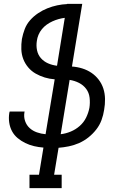

<svg xmlns="http://www.w3.org/2000/svg" viewBox="-20 -755 640 990"><path d="M298 215H132V146H181L204 6Q179 4 155.5 -1.5Q132 -7 110.5 -17.5Q89 -28 71 -43Q53 -58 42 -78.5Q31 -99 27.5 -123.5Q24 -148 28 -173L30 -180H107L106 -176Q102 -152 109.5 -130.5Q117 -109 133 -94.5Q149 -80 170.5 -72.5Q192 -65 215 -63L262 -346Q235 -348 210.5 -355.5Q186 -363 164 -375.5Q142 -388 125.5 -407.5Q109 -427 100 -450.5Q91 -474 90 -500.5Q89 -527 93 -554Q98 -580 107.5 -605Q117 -630 135 -650.5Q153 -671 176 -686.5Q199 -702 224 -712Q249 -722 275 -727.5Q301 -733 326 -734V-735H404L351 -412Q379 -410 404.5 -402Q430 -394 451.5 -379.5Q473 -365 489 -344Q505 -323 513 -298Q521 -273 521.5 -245Q522 -217 517 -189Q513 -162 503.5 -136Q494 -110 476.5 -87.5Q459 -65 436.5 -47Q414 -29 388 -17.5Q362 -6 335 -0.5Q308 5 282 7L259 146H298ZM274 -416 314 -663Q298 -661 282 -656.5Q266 -652 250.5 -645Q235 -638 221 -628Q207 -618 196 -604.5Q185 -591 178.5 -575.5Q172 -560 170 -544Q166 -519 171 -495.5Q176 -472 191 -455Q206 -438 227.5 -428.5Q249 -419 274 -416ZM293 -63Q319 -66 344.5 -76.5Q370 -87 391 -105.5Q412 -124 424 -148.5Q436 -173 441 -199Q445 -225 442 -251Q439 -277 424.5 -296.5Q410 -316 387.5 -327.5Q365 -339 339 -343Z"/></svg>

Font: Iosevka HT Extended
Style: Italic
Weight: 400
Width: 7
Italic angle: -9°
Monospace: yes
Designer: Belleve Invis
Foundry: Belleve Invis
Version: Version 32.3.0; ttfautohint (v1.8.4)